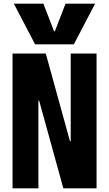

<svg xmlns="http://www.w3.org/2000/svg" viewBox="-20 -1020 590 1040"><path d="M55 -1000H215L273 -850H277L335 -1000H495L380 -780H170ZM48 0V-730H228L359 -255H363V-730H503V0H323L192 -475H188V0Z"/></svg>

Font: M PLUS Code Latin SemiExpanded
Style: Bold
Weight: 700
Width: 6
Designer: Coji Morishita
Foundry: UNDERFOREST DESIGN
Version: Version 1.002; ttfautohint (v1.8.3)